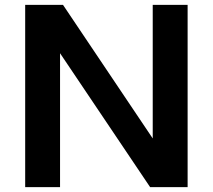

<svg xmlns="http://www.w3.org/2000/svg" viewBox="-20 -773 879 793"><path d="M754.9 0H600.1L228 -553.2V0H84V-752.9H240.2L610.8 -201.2V-752.9H754.9Z"/></svg>

Font: Standard
Style: Bold
Weight: 400
Designer: Bryce Wilner
Version: Version 2.000;PS 2.0;hotconv 16.6.51;makeotf.lib2.5.65220 DE